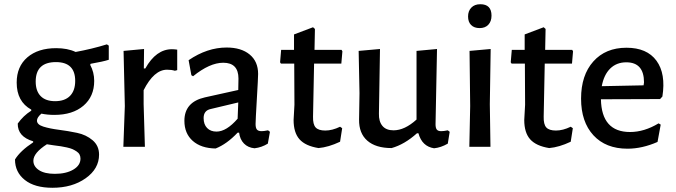

<svg xmlns="http://www.w3.org/2000/svg" viewBox="-20 -695 3199 909"><path d="M246 -467Q300 -467 338 -449Q415 -463 486 -485L495 -479V-412Q467 -403 409 -393L407 -388Q426 -353 426 -312Q426 -238 375 -194.5Q324 -151 237 -151Q205 -151 176 -157Q155 -139 155 -124Q155 -105 185.5 -95.5Q216 -86 259 -80.5Q302 -75 345 -66Q388 -57 418.5 -31Q449 -5 449 37Q449 104 385.5 149Q322 194 228 194Q144 194 97.5 157Q51 120 51 60Q76 19 137 -21V-26Q63 -48 64 -110Q90 -147 128 -171V-176Q59 -214 59 -304Q59 -380 109.5 -423.5Q160 -467 246 -467ZM245 -401Q149 -401 149 -309Q149 -264 172.5 -240Q196 -216 241 -216Q287 -216 311.5 -241Q336 -266 336 -312Q336 -401 245 -401ZM138 66Q138 93 164.5 110.5Q191 128 240 128Q293 128 327 108Q361 88 361 56Q361 45 356.5 36.5Q352 28 342 21.5Q332 15 323 11Q314 7 296.5 3Q279 -1 268 -2.5Q257 -4 234.5 -7Q212 -10 202 -12Q138 29 138 66Z M662 -463 661 -371H668Q719 -462 794 -462Q805 -462 819 -460V-363L808 -360Q792 -365 771 -365Q709 -365 660 -268V-202L666 0H564L571 -193L565 -454Z M1053 -470Q1122 -470 1162 -437Q1202 -404 1202 -345Q1202 -327 1196 -226Q1190 -125 1190 -108Q1190 -89 1196.5 -81.5Q1203 -74 1219 -74Q1229 -74 1249 -78L1258 -71L1248 -15Q1219 3 1185 7Q1154 4 1135 -15.5Q1116 -35 1112 -67H1105Q1054 -13 1001 8Q932 7 892.5 -28Q853 -63 853 -123Q853 -212 950 -234L1108 -269L1109 -323Q1109 -398 1037 -398Q973 -398 894 -334L886 -339L873 -410Q961 -470 1053 -470ZM1108 -210 978 -179Q944 -172 944 -136Q944 -106 960.5 -89Q977 -72 1005 -72Q1052 -72 1105 -133Z M1488 6Q1426 -4 1398 -35.5Q1370 -67 1370 -127L1374 -199L1373 -394H1310L1306 -400L1311 -459H1372V-532L1462 -566L1471 -558L1469 -459H1597L1601 -452L1596 -394H1467L1462 -143Q1461 -106 1474.5 -91.5Q1488 -77 1520 -77Q1553 -77 1590 -95L1600 -88L1590 -24Q1535 2 1488 6Z M1834 6Q1759 6 1719 -29Q1679 -64 1680 -129L1682 -254L1678 -454L1779 -463L1774 -157Q1773 -120 1790.5 -99Q1808 -78 1843 -78Q1896 -78 1952 -129V-454L2049 -463L2042 -107Q2042 -89 2048 -81.5Q2054 -74 2069 -74Q2081 -74 2100 -78L2109 -71L2100 -15Q2067 4 2035 7Q1978 -2 1961 -64H1954Q1895 -11 1834 6Z M2254 -675Q2307 -675 2307 -621Q2307 -594 2292 -578Q2277 -562 2251 -562Q2225 -562 2210.5 -576.5Q2196 -591 2196 -617Q2196 -643 2211.5 -659Q2227 -675 2254 -675ZM2202 0 2206 -193 2203 -454 2303 -463 2299 -202 2302 0Z M2580 6Q2518 -4 2490 -35.5Q2462 -67 2462 -127L2466 -199L2465 -394H2402L2398 -400L2403 -459H2464V-532L2554 -566L2563 -558L2561 -459H2689L2693 -452L2688 -394H2559L2554 -143Q2553 -106 2566.5 -91.5Q2580 -77 2612 -77Q2645 -77 2682 -95L2692 -88L2682 -24Q2627 2 2580 6Z M2951 9Q2848 9 2789.5 -54.5Q2731 -118 2731 -228Q2731 -339 2789 -404Q2847 -469 2946 -469Q3043 -469 3088 -407.5Q3133 -346 3116 -238L3105 -226L2825 -225Q2828 -70 2963 -70Q3030 -70 3098 -111L3108 -105L3093 -23Q3020 9 2951 9ZM2945 -400Q2899 -400 2869 -370.5Q2839 -341 2829 -287L3027 -291L3029 -305Q3029 -400 2945 -400Z"/></svg>

Font: Alegreya Sans Medium
Style: Regular
Weight: 500
Designer: Juan Pablo del Peral
Foundry: Huerta Tipografica
Version: Version 2.007